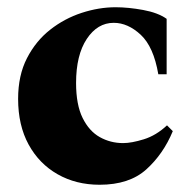

<svg xmlns="http://www.w3.org/2000/svg" viewBox="-20 -495 521 530"><path d="M255 15Q190 15 139 -14Q88 -43 59 -96Q30 -149 30 -222Q30 -287 54.5 -334.5Q79 -382 118.5 -413Q158 -444 205.5 -459.5Q253 -475 299 -475Q334 -475 375 -467.5Q416 -460 440 -443V-290H417Q404 -366 368.5 -399Q333 -432 294 -432Q249 -432 219.5 -387.5Q190 -343 190 -266Q190 -206 208 -169.5Q226 -133 255.5 -116.5Q285 -100 320 -100Q343 -100 377 -110.5Q411 -121 441 -149L457 -133Q431 -70 384 -27.5Q337 15 255 15Z"/></svg>

Font: Bona Nova SC
Style: Bold
Weight: 700
Designer: Mateusz Machalski
Foundry: Capitalics
Version: Version 4.001; ttfautohint (v1.8.4.7-5d5b)